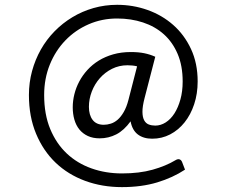

<svg xmlns="http://www.w3.org/2000/svg" viewBox="-20 -661 934 794"><path d="M609.4 -87.4Q573.2 -87.4 550 -105Q526.9 -122.6 520 -159.2Q492.7 -121.6 460.7 -105.2Q428.7 -88.9 392.1 -88.9Q364.3 -88.9 343.3 -98.6Q322.3 -108.4 308.3 -125.5Q294.4 -142.6 287.6 -166.3Q280.8 -189.9 280.8 -217.3Q280.8 -244.1 287.6 -271.5Q294.4 -298.8 307.9 -324.2Q321.3 -349.6 341.6 -371.8Q361.8 -394 388.4 -410.4Q415 -426.8 448.2 -436.3Q481.4 -445.8 521 -445.8Q552.7 -445.8 576.7 -440.9Q600.6 -436 622.1 -426.3L578.1 -256.3Q568.8 -220.7 569.1 -198.5Q569.3 -176.3 576.2 -163.6Q583 -150.9 595.2 -146.2Q607.4 -141.6 622.1 -141.6Q644.5 -141.6 665.3 -154.8Q686 -168 701.4 -192.1Q716.8 -216.3 726.1 -249.8Q735.4 -283.2 735.4 -324.2Q735.4 -389.2 714.6 -438Q693.8 -486.8 657.5 -519.3Q621.1 -551.8 571.5 -568.1Q522 -584.5 464.4 -584.5Q401.4 -584.5 346.4 -560.5Q291.5 -536.6 250.5 -494.1Q209.5 -451.7 186 -393.8Q162.6 -335.9 162.6 -268.1Q162.6 -188 187.7 -127.4Q212.9 -66.9 256.3 -26.1Q299.8 14.6 358.4 35.4Q417 56.2 484.4 56.2Q556.2 56.2 611.1 40.8Q666 25.4 705.6 1.5Q715.3 -4.4 722.4 -2Q729.5 0.5 732.9 8.8L745.1 40.5Q694.8 73.7 630.1 93.3Q565.4 112.8 484.4 112.8Q402.3 112.8 332 86.9Q261.7 61 210.2 12Q158.7 -37.1 129.2 -107.9Q99.6 -178.7 99.6 -268.1Q99.6 -319.3 112.5 -366.9Q125.5 -414.6 148.9 -456.1Q172.4 -497.6 205.6 -531.5Q238.8 -565.4 279.3 -589.8Q319.8 -614.3 366.7 -627.7Q413.6 -641.1 464.4 -641.1Q529.8 -641.1 589.8 -619.9Q649.9 -598.6 696 -558.1Q742.2 -517.6 769.8 -458.5Q797.4 -399.4 797.4 -324.2Q797.4 -273.4 783 -230Q768.6 -186.5 743.2 -154.8Q717.8 -123 683.6 -105.2Q649.4 -87.4 609.4 -87.4ZM409.2 -145Q423.3 -145 438.2 -149.7Q453.1 -154.3 466.6 -166Q480 -177.7 491.7 -197.8Q503.4 -217.8 511.2 -248L546.9 -386.7Q529.3 -391.1 507.3 -391.1Q472.7 -391.1 443.4 -376.5Q414.1 -361.8 392.8 -337.6Q371.6 -313.5 359.6 -282.5Q347.7 -251.5 347.7 -219.2Q347.7 -185.5 363 -165.3Q378.4 -145 409.2 -145Z"/></svg>

Font: Carlito
Style: Regular
Weight: 400
Designer: Lukasz Dziedzic
Foundry: tyPoland Lukasz Dziedzic
Version: Version 1.103; Beta1; all basic design good, some composites